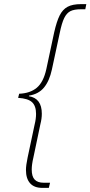

<svg xmlns="http://www.w3.org/2000/svg" viewBox="-20 -780 439 932"><path d="M106 45Q106 23 114 -15L148 -175Q155 -203 155 -227Q155 -266 135.5 -284Q116 -302 68 -305L73 -325Q126 -327 158.5 -354Q191 -381 205 -445L243 -623Q255 -676 269.5 -705Q284 -734 308 -747Q332 -760 374 -760H399L394 -735H373Q340 -735 322 -726Q304 -717 292 -693Q280 -669 270 -620L232 -443Q220 -387 193.5 -355Q167 -323 121 -316L120 -313Q183 -303 183 -228Q183 -204 176 -177L142 -15Q134 19 134 43Q134 77 148.5 92Q163 107 192 107H223L217 132H185Q146 132 126 109.5Q106 87 106 45Z"/></svg>

Font: Noto Serif NarrowThin
Style: Italic
Weight: 250
Width: 4
Italic angle: -12°
Designer: Monotype Design Team
Foundry: Monotype Imaging Inc.
Version: Version 1.001